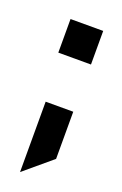

<svg xmlns="http://www.w3.org/2000/svg" viewBox="-136 -562 487 766"><g transform="rotate(20 107.5 -179.0)"><path d="M38.1 -480.5H176.8V-337.9H38.1ZM57.6 -136.7H174.8V63.5L57.6 162.1ZM103.5 -519.5Z"/></g></svg>

Font: Altinn-DIN
Style: DIN-Bold
Weight: 700
Designer: Charles Nix
Foundry: Altinn
Version: Version 2.00